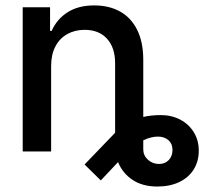

<svg xmlns="http://www.w3.org/2000/svg" viewBox="-20 -557 781 706"><path d="M168 0H63.5V-530.3H164.1V-443.4H169.9Q189.5 -487.3 229 -512.2Q268.6 -537.1 326.2 -537.1Q381.3 -537.1 421.9 -514.4Q462.4 -491.7 484.6 -446.8Q506.8 -401.9 506.8 -336.9V-127Q536.1 -133.8 571.3 -133.8Q610.8 -133.8 642.6 -117.2Q674.3 -100.6 692.6 -70.8Q710.9 -41 710.9 -2.9Q710.9 36.1 692.4 65.9Q673.8 95.7 639.4 112.3Q605 128.9 558.6 128.9Q504.4 128.9 467.5 104.5Q430.7 80.1 414.1 39.1L350.6 106.4L291 47.9L388.7 -53.7L403.3 -68.8V-324.2Q403.3 -381.8 373.5 -414.6Q343.8 -447.3 291 -447.3Q255.4 -447.3 227.3 -431.6Q199.2 -416 183.6 -386Q168 -356 168 -314.5ZM564.5 45.9Q586.9 45.9 600.6 31.5Q614.3 17.1 614.3 -5.9Q614.3 -28.3 599.4 -41.5Q584.5 -54.7 560.5 -54.7Q535.2 -54.7 506.8 -41V-7.8Q506.8 14.6 523.9 30.3Q541 45.9 564.5 45.9Z"/></svg>

Font: Pretendard JP Medium
Style: Regular
Weight: 500
Designer: Base glyphs from Inter by Rasmus Andersson; Hangeul glyphs from Noto Sans CJK(Source Han Sans) by Jang Soo-young and Kan
Foundry: Kil Hyung-jin
Version: Version 1.309